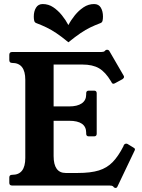

<svg xmlns="http://www.w3.org/2000/svg" viewBox="-20 -917 704 949"><path d="M639 -188Q647 -184 647 -179Q647 -175 644 -170L561 4Q558 12 551 12Q548 12 543 9L539 4Q536 2 532.5 1Q529 0 521 0H40Q26 0 26 -13V-40Q26 -53 40 -53H41Q105 -53 105 -136V-523Q105 -606 40 -606Q26 -606 26 -620V-646Q26 -660 40 -660H480Q492 -660 497 -664L502 -669Q504 -671 510 -671Q517 -671 521 -664L590 -545Q593 -541 593 -537Q593 -531 586 -526L551 -507Q544 -503 541 -503Q534 -503 531 -511L528 -516Q501 -561 469.5 -579.5Q438 -598 387 -598H245V-391H322Q362 -391 384 -406Q406 -421 406 -450V-456Q406 -469 419 -469H445Q458 -469 458 -456V-256Q458 -243 445 -243H419Q406 -243 406 -256V-261Q406 -320 322 -320H245V-146Q245 -62 305 -62H363Q428 -62 468.5 -74.5Q509 -87 537 -116Q565 -145 590 -194L592 -200Q597 -207 604 -207Q608 -207 611 -205ZM318 -793Q331 -818 350 -841.5Q369 -865 393 -881Q417 -897 445 -897Q468 -897 478.5 -879Q489 -861 489 -835Q489 -824 487 -815Q485 -806 477 -803Q448 -792 425.5 -781Q403 -770 378.5 -753.5Q354 -737 318 -708Q283 -737 258 -753.5Q233 -770 210.5 -781Q188 -792 159 -803Q151 -806 149 -815Q147 -824 147 -835Q147 -861 158 -879Q169 -897 191 -897Q220 -897 243.5 -881Q267 -865 286 -841.5Q305 -818 318 -793Z"/></svg>

Font: Young Serif
Style: Regular
Weight: 400
Designer: Bastien Sozeau
Foundry: NBR — Bastien Sozeau
Version: Version 3.004; ttfautohint (v1.8.4.7-5d5b);gftools[0.9.33]